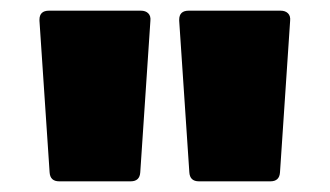

<svg xmlns="http://www.w3.org/2000/svg" viewBox="-20 -754 618 360"><path d="M91 -414Q74 -414 73 -431L54 -715V-717Q54 -734 72 -734H244Q253 -734 258 -729Q263 -724 262 -715L243 -431Q242 -414 225 -414ZM353 -414Q336 -414 335 -431L316 -715V-717Q316 -734 334 -734H506Q515 -734 520 -729Q525 -724 524 -715L505 -431Q504 -414 487 -414Z"/></svg>

Font: LINE Seed Sans TH App Heavy
Style: Regular
Weight: 900
Designer: Dalton Maag Ltd | Thai characters by Cadson Demak Co.,Ltd.
Foundry: Dalton Maag Ltd
Version: Version 1.003